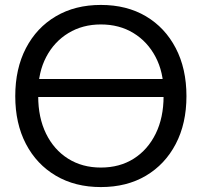

<svg xmlns="http://www.w3.org/2000/svg" viewBox="-20 -742 818 779"><path d="M389.2 17Q284.9 17 206.8 -29Q128.6 -75 85.2 -158Q41.9 -241 41.9 -352Q41.9 -463.2 85.2 -546.6Q128.6 -630 206.8 -676Q284.9 -722 389.2 -722Q494.3 -722 572 -676Q649.7 -630 693.1 -546.6Q736.5 -463.2 736.5 -352Q736.5 -241 693.1 -158Q649.7 -75 572 -29Q494.3 17 389.2 17ZM389.2 -62.2Q465.7 -62.2 522.7 -98.3Q579.7 -134.5 611.7 -199.6Q643.7 -264.7 643.7 -351.7V-368.7Q643.7 -449.4 611.1 -511.2Q578.5 -573.1 521.4 -607.9Q464.3 -642.8 389.2 -642.8Q315.1 -642.8 257.6 -607.9Q200 -572.9 167.5 -511Q135 -449 135 -368V-351.7Q135 -264.7 166.9 -199.6Q198.8 -134.5 256.2 -98.3Q313.5 -62.2 389.2 -62.2ZM101.2 -348.4V-421.4H677.2V-348.4Z"/></svg>

Font: TikTok Sans Light
Style: Regular
Weight: 300
Version: Version 4.000